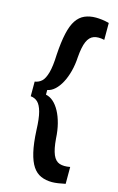

<svg xmlns="http://www.w3.org/2000/svg" viewBox="-124 -747 562 912"><g transform="rotate(15 157.0 -291.5)"><path d="M27 -255V-327Q47 -330 61 -343Q75 -356 84 -388Q93 -420 95 -478Q99 -541 108.5 -583.5Q118 -626 134.5 -650.5Q151 -675 175 -685.5Q199 -696 230 -696Q243 -696 260 -694Q277 -692 295 -687V-604Q264 -611 243 -603.5Q222 -596 210.5 -569.5Q199 -543 195 -492Q193 -455 184.5 -422.5Q176 -390 162.5 -364.5Q149 -339 131.5 -323Q114 -307 95 -304V-281Q115 -277 132 -262Q149 -247 162.5 -222Q176 -197 184.5 -164Q193 -131 195 -92Q199 -41 210.5 -14Q222 13 243 20Q264 27 295 21V104Q277 108 259.5 110.5Q242 113 230 113Q199 113 175 102.5Q151 92 134.5 67.5Q118 43 108 0.5Q98 -42 95 -106Q93 -164 84.5 -195Q76 -226 62 -239.5Q48 -253 27 -255Z"/></g></svg>

Font: Bricolage Grotesque SemiCondensed Medium
Style: Regular
Weight: 500
Width: 4
Designer: Mathieu Triay
Foundry: Atelier Triay
Version: Version 1.001;gftools[0.9.33.dev8+g029e19f]